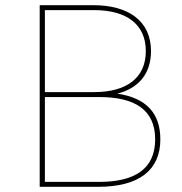

<svg xmlns="http://www.w3.org/2000/svg" viewBox="-20 -720 703 740"><path d="M133 0H358C517 0 598 -65 598 -183C598 -284 543 -343 432 -359C511 -379 562 -433 562 -523C562 -640 474 -700 340 -700H133ZM362 -19H153V-346H362C501 -346 578 -296 578 -183C578 -70 501 -19 362 -19ZM153 -365V-681H343C467 -681 542 -627 542 -523C542 -419 467 -365 343 -365Z"/></svg>

Font: Chess Sans Thin
Style: Regular
Weight: 100
Designer: Wolf Bōese
Foundry: Wolf Bōese
Version: Version 7.223;Glyphs 3.3 (3306)